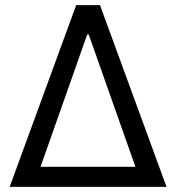

<svg xmlns="http://www.w3.org/2000/svg" viewBox="-20 -727 686 747"><path d="M276.4 -707 17.6 0H627.9L369.1 -707ZM506.8 -78.1H137.7L319.3 -592.8H325.2Z"/></svg>

Font: Pretendard Variable
Style: Regular
Weight: 400
Designer: Base glyphs from Inter by Rasmus Andersson; Hangeul glyphs from Noto Sans CJK(Source Han Sans) by Jang Soo-young and Kan
Foundry: Kil Hyung-jin
Version: Version 1.309;Glyphs 3.2 (3225)